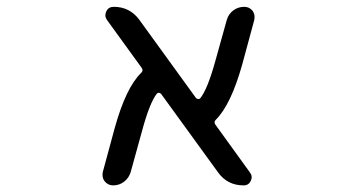

<svg xmlns="http://www.w3.org/2000/svg" viewBox="-20 -567 1040 566"><path d="M716.8 -58.6Q725.6 -46.9 719.2 -33.7Q712.9 -20.5 698.2 -20.5Q650.4 -20.5 623 -58.6L455.1 -290Q452.1 -293 448.7 -293.5Q445.3 -293.9 442.4 -291Q420.9 -263.7 398.4 -179.7L365.2 -59.6Q360.4 -43 346.2 -31.7Q332 -20.5 313.5 -20.5Q297.9 -20.5 288.1 -33.2Q282.2 -41 282.2 -51.8Q282.2 -55.7 283.2 -60.5L318.4 -190.4Q351.6 -309.6 396.5 -352.5Q403.3 -359.4 397.5 -367.2L294.9 -508.8Q287.1 -520.5 293.5 -533.7Q299.8 -546.9 315.4 -546.9Q362.3 -546.9 390.6 -508.8L557.6 -278.3Q560.5 -275.4 564 -274.9Q567.4 -274.4 570.3 -277.3Q591.8 -303.7 615.2 -388.7L648.4 -507.8Q653.3 -525.4 667.5 -536.1Q681.6 -546.9 700.2 -546.9Q714.8 -546.9 724.6 -535.2Q730.5 -526.4 730.5 -516.6Q730.5 -512.7 729.5 -507.8L694.3 -377.9Q661.1 -258.8 616.2 -213.9Q609.4 -207 615.2 -199.2Z"/></svg>

Font: Rounded-X Mgen+ 1m regular
Style: Regular
Weight: 400
Designer: [Source Han Sans]
Ryoko NISHIZUKA  (kana & ideographs); Paul D. Hunt (Latin, Greek & Cyrillic); Wenlong ZHANG  (bopomofo
Version: Version 1.059.20150602